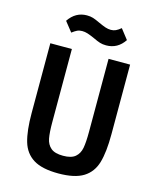

<svg xmlns="http://www.w3.org/2000/svg" viewBox="-133 -999 905 1102"><g transform="rotate(15 320.0 -447.5)"><path d="M211 -698V-264Q211 -202 217.5 -167.5Q224 -133 247.5 -113Q271 -93 320 -93Q369 -93 392.5 -113Q416 -133 422.5 -167.5Q429 -202 429 -264V-698H557V-284Q557 -178 538.5 -115Q520 -52 468.5 -20Q417 12 320 12Q223 12 171.5 -20Q120 -52 101.5 -115Q83 -178 83 -284V-698ZM317 -791Q290 -803 274 -808Q258 -813 242 -813Q225 -813 212.5 -807Q200 -801 183 -788L137 -846Q178 -907 245 -907Q266 -907 282 -902Q298 -897 323 -885Q349 -873 365.5 -867.5Q382 -862 398 -862Q414 -862 427 -868Q440 -874 457 -888L503 -829Q463 -769 395 -769Q374 -769 358 -774Q342 -779 317 -791Z"/></g></svg>

Font: Writer SemiBold
Style: Regular
Weight: 600
Monospace: yes
Designer: Mike Abbink, Paul van der Laan, Pieter van Rosmalen
Foundry: Bold Monday
Version: Version 2.001 2020